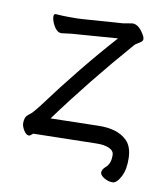

<svg xmlns="http://www.w3.org/2000/svg" viewBox="-73 -542 635 734"><g transform="rotate(10 245.0 -175.0)"><path d="M137 -69 322 -73Q397 -75 434 -38Q456 -16 457.5 28Q459 72 444 101Q429 130 413 130.5Q397 131 380.5 121.5Q364 112 363.5 101Q363 90 376 78Q396 62 395 28Q395 11 375.5 2.5Q356 -6 325 -5L82 0Q71 10 67 10Q56 10 46.5 -5.5Q37 -21 37 -33.5Q37 -46 40.5 -54.5Q44 -63 55.5 -71Q67 -79 92 -112Q215 -278 338 -415L191 -404Q164 -403 122 -397H120Q101 -397 86 -430Q80 -444 80 -454.5Q80 -465 87 -465H89Q115 -463 136 -463H168Q180 -463 190 -464L346 -475L382 -481H386Q408 -479 426 -449Q434 -437 434 -428.5Q434 -420 421 -413Q408 -406 402 -399Q258 -234 137 -69Z"/></g></svg>

Font: QiushuiShotai
Style: Regular
Weight: 600
Designer: Fontworks Inc.
Foundry: Fontworks Inc.
Version: Version 1.250